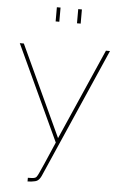

<svg xmlns="http://www.w3.org/2000/svg" viewBox="-62 -773 660 1039"><g transform="rotate(5 268.0 -253.5)"><path d="M128 203Q145 203 157.5 201.5Q170 200 175 193Q179 188 186 173.5Q193 159 210.5 119Q228 79 262 0L21 -519H43L272 -25L489 -519H511L202 186Q198 195 193 201.5Q188 208 182.5 212Q177 216 169 218Q160 220 149.5 221.5Q139 223 128 223ZM204 -653V-730H224V-653ZM320 -653V-730H340V-653Z"/></g></svg>

Font: Raleway Thin
Style: Regular
Weight: 100
Designer: Matt McInerney, Pablo Impallari, Rodrigo Fuenzalida
Foundry: Matt McInerney, Pablo Impallari, Rodrigo Fuenzalida
Version: Version 4.026